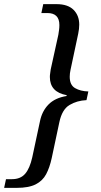

<svg xmlns="http://www.w3.org/2000/svg" viewBox="-69 -780 487 928"><path d="M-49 128 -40 86H-11Q30 86 52.5 60Q75 34 87 -20L124 -193Q134 -243 165.5 -275Q197 -307 253 -316V-320Q172 -335 172 -408Q172 -417 173.5 -425.5Q175 -434 176 -444L213 -612Q215 -625 216.5 -636Q218 -647 218 -659Q218 -717 160 -717H131L140 -760H204Q259 -760 286.5 -732.5Q314 -705 314 -661Q314 -641 309 -617L272 -443Q268 -425 268 -409Q268 -369 294 -354Q320 -339 358 -338L349 -296Q303 -294 267 -272.5Q231 -251 218 -190L181 -16Q171 30 154 62Q137 94 103.5 111Q70 128 12 128Z"/></svg>

Font: Noto Serif SemiCondensed
Style: Italic
Weight: 400
Width: 4
Italic angle: -12°
Designer: Monotype Design Team
Foundry: Monotype Imaging Inc.
Version: Version 2.013